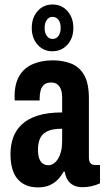

<svg xmlns="http://www.w3.org/2000/svg" viewBox="-20 -801 455 833"><path d="M144.6 12Q116.1 12 94 2.9Q71.9 -6.2 56.3 -24.3Q40.7 -42.4 33.1 -69.7Q25.5 -96.9 25.5 -132.1Q25.5 -172 37.4 -204.9Q49.3 -237.8 75.8 -262.2Q102.2 -286.6 145.2 -299.9Q188.1 -313.2 249.6 -313.2V-379Q249.6 -399 244.4 -413Q239.1 -427 228.7 -435Q218.2 -443 202.7 -443Q181.7 -443 171 -433.4Q160.3 -423.8 156.2 -408.4Q152 -393 152 -373.6V-365.1H44.3Q43.3 -369.1 43.3 -373.4Q43.3 -377.7 43.3 -382.5Q43.3 -437.4 63.9 -471.9Q84.5 -506.5 122.2 -522.8Q159.9 -539.2 209.1 -539.2Q253.3 -539.2 289.1 -525Q324.8 -510.9 345.2 -475.1Q365.7 -439.3 365.7 -373.5V-117.3Q365.7 -102 372.2 -93.5Q378.7 -85 392.3 -85H413.9V-5.7Q397.8 2 378.1 6.6Q358.4 11.2 338.3 11.2Q314.7 11.2 298.2 2.5Q281.7 -6.1 272.8 -21.5Q263.8 -36.8 261.3 -55.8H255.6Q245.6 -37.5 230.8 -22Q216 -6.6 195 2.7Q174 12 144.6 12ZM190.3 -84.2Q202.4 -84.2 213 -91.6Q223.6 -98.9 232 -112.4Q240.3 -125.9 245 -145Q249.6 -164.1 249.6 -188.4V-242.5Q204.8 -242.5 182.5 -230.1Q160.1 -217.7 152.4 -197.3Q144.7 -177 144.7 -151.9Q144.7 -130.3 149.6 -115.1Q154.4 -99.9 164.7 -92.1Q175 -84.2 190.3 -84.2ZM207.1 -578.6Q168.3 -578.6 143.1 -607.1Q117.8 -635.7 117.8 -679.5Q117.8 -724.2 143.1 -752.8Q168.3 -781.5 207.9 -781.5Q247.5 -781.5 272.9 -752.8Q298.2 -724.2 298.2 -679.5Q298.2 -635.7 272.5 -607.1Q246.7 -578.6 207.1 -578.6ZM207.9 -632Q224.1 -632 233.7 -645.2Q243.2 -658.4 243.2 -680.3Q243.2 -702.2 233.7 -715Q224.1 -727.8 207.9 -727.8Q192.5 -727.8 183 -714.6Q173.6 -701.4 173.6 -679.5Q173.6 -658.4 183 -645.2Q192.5 -632 207.9 -632Z"/></svg>

Font: Archivo SemiBold ExtraCondensed
Style: Regular
Weight: 600
Width: 2
Version: Version 2.001